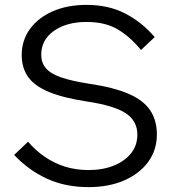

<svg xmlns="http://www.w3.org/2000/svg" viewBox="-20 -751 719 787"><path d="M38 -116 95 -170Q126 -134 164 -108Q202 -82 246.5 -68Q291 -54 343 -54Q401 -54 446 -72Q491 -90 517 -122.5Q543 -155 543 -199Q543 -255 496 -286.5Q449 -318 336 -335Q238 -350 179.5 -374.5Q121 -399 95 -436Q69 -473 69 -525Q69 -586 103 -632.5Q137 -679 197 -705Q257 -731 335 -731Q424 -731 492.5 -696Q561 -661 614 -599L558 -546Q515 -599 463.5 -630Q412 -661 335 -661Q253 -661 201 -624.5Q149 -588 149 -526Q149 -494 168 -471.5Q187 -449 230 -434Q273 -419 344 -408Q446 -393 507 -366.5Q568 -340 595.5 -299Q623 -258 623 -200Q623 -136 587.5 -87.5Q552 -39 489 -11.5Q426 16 343 16Q247 16 171.5 -19Q96 -54 38 -116Z"/></svg>

Font: Wix Madefor Display
Style: Regular
Weight: 400
Designer: Dalton Maag Ltd
Foundry: Dalton Maag Ltd
Version: Version 3.100